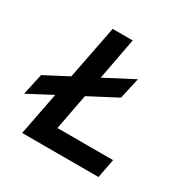

<svg xmlns="http://www.w3.org/2000/svg" viewBox="-131 -665 761 780"><g transform="rotate(30 249.0 -275.0)"><path d="M431 0H73L112 -201L0 -142L22 -242L131 -299L180 -550H274L237 -354L371 -424L349 -325L219 -257L187 -89H448Z"/></g></svg>

Font: Cambay Devanagari
Style: Bold Italic
Weight: 700
Designer: Pooja Saxena
Foundry: Pooja Saxena
Version: Version 1.005;PS 001.005;hotconv 1.0.70;makeotf.lib2.5.58329